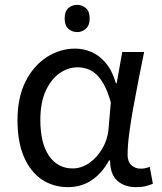

<svg xmlns="http://www.w3.org/2000/svg" viewBox="-20 -757 665 790"><path d="M298 -737Q318 -737 333.5 -723.5Q349 -710 349 -681Q349 -653 333.5 -639Q318 -625 298 -625Q276 -625 261 -639Q246 -653 246 -681Q246 -710 261 -723.5Q276 -737 298 -737ZM260 13Q199 13 152 -18.5Q105 -50 78.5 -111.5Q52 -173 52 -262Q52 -356 85 -421.5Q118 -487 172.5 -522Q227 -557 290 -557Q324 -557 356.5 -543Q389 -529 415.5 -497.5Q442 -466 457 -414H460L483 -543H573Q562 -490 550.5 -431Q539 -372 528.5 -314.5Q518 -257 511.5 -206.5Q505 -156 505 -119Q505 -92 520.5 -77.5Q536 -63 559 -63Q568 -63 578 -65Q588 -67 596 -71L609 -1Q598 4 581 8.5Q564 13 540 13Q492 13 462.5 -13.5Q433 -40 433 -97H429Q367 13 260 13ZM279 -64Q315 -64 347.5 -86.5Q380 -109 402 -147.5Q424 -186 427 -232L436 -335Q424 -379 408.5 -407.5Q393 -436 375 -452Q357 -468 337.5 -474Q318 -480 299 -480Q260 -480 225 -455.5Q190 -431 168 -383Q146 -335 146 -263Q146 -168 181.5 -116Q217 -64 279 -64Z"/></svg>

Font: hexugurmukhi05
Style: Book
Weight: 400
Designer: Jelle Bosma - Monotype Design Team
Foundry: Monotype Imaging Inc.
Version: Version 2.003